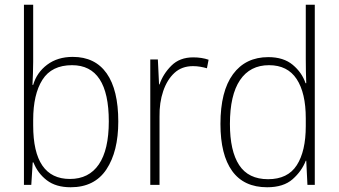

<svg xmlns="http://www.w3.org/2000/svg" viewBox="-20 -846 1429 810"><path d="M120 -586Q120 -563 119 -535.5Q118 -508 117 -488H120Q135 -540 179 -573Q223 -606 287 -606Q381 -606 430 -536.5Q479 -467 479 -333Q479 -207 429 -131.5Q379 -56 278 -56Q216 -56 177.5 -85.5Q139 -115 121 -161H118L112 -66H81V-826H120ZM284 -571Q198 -571 159 -509.5Q120 -448 120 -340V-317Q120 -91 275 -91Q355 -91 397 -152.5Q439 -214 439 -334Q439 -571 284 -571Z M795 -604Q831 -604 860 -594L853 -558Q839 -562 824.5 -564.5Q810 -567 794 -567Q747 -567 716 -538.5Q685 -510 668.5 -461.5Q652 -413 653 -354V-66H614V-595H646L651 -490H653Q668 -534 703 -569Q738 -604 795 -604Z M1107 -56Q1009 -56 959.5 -124.5Q910 -193 910 -323Q910 -461 963 -533Q1016 -605 1112 -605Q1176 -605 1215 -572.5Q1254 -540 1269 -495H1272Q1270 -547 1270 -596V-826H1308V-66H1277L1272 -168H1270Q1253 -124 1214.5 -90Q1176 -56 1107 -56ZM1111 -90Q1194 -90 1232 -149Q1270 -208 1270 -314V-347Q1270 -454 1231.5 -512.5Q1193 -571 1115 -571Q1035 -571 992.5 -508Q950 -445 950 -323Q950 -209 989 -149.5Q1028 -90 1111 -90Z"/></svg>

Font: Noto Sans Malayalam UI SemiCondensed ExtraLight
Style: Regular
Weight: 200
Width: 4
Designer: Jelle Bosma - Monotype Design Team
Foundry: Monotype Imaging Inc.
Version: Version 2.104; ttfautohint (v1.8.4.7-5d5b)